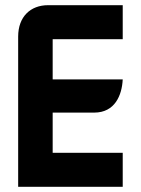

<svg xmlns="http://www.w3.org/2000/svg" viewBox="-20 -720 543 740"><path d="M165 -700C98 -700 50 -656 50 -579V0H453V-131H183V-286H343C423 -286 450 -353 453 -414H183V-569H453V-700Z"/></svg>

Font: Mesarto
Style: Regular
Weight: 700
Designer: Mohamed Gaber
Foundry: Kief Type Foundry
Version: Version 2.020